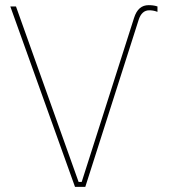

<svg xmlns="http://www.w3.org/2000/svg" viewBox="-20 -725 656 745"><path d="M297 -19H285L42 -700H20L271 0H311L518 -648C526 -673 540 -685 559 -685C568 -685 578 -684 591 -679V-700C579 -704 567 -705 557 -705C530 -705 511 -690 500 -655Z"/></svg>

Font: Fixel Text Thin
Style: Regular
Weight: 100
Width: 4
Designer: AlfaBravo + MacPaw
Foundry: Kyrylo Tkachov, Marchela Mozhyna, Serhii Makarenko, Maria Weinstein, Zakhar Kryvoshyya
Version: Version 1.211